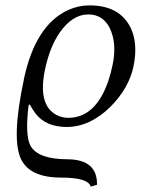

<svg xmlns="http://www.w3.org/2000/svg" viewBox="-20 -462 525 717"><path d="M478.5 -213.9Q461.4 -132.8 392.6 -63.5Q316.4 11.7 229.5 12.2Q150.9 12.2 112.3 -38.6Q101.6 -52.7 91.3 -71.8L86.9 -69.8Q72.8 43.9 94.2 83Q123 132.8 232.9 132.8Q343.8 133.8 342.3 228L318.8 234.9Q309.6 201.2 208.5 201.2Q90.8 201.2 58.1 131.3Q22.5 55.7 68.4 -161.1Q68.8 -164.6 69.3 -167Q112.3 -368.7 234.9 -424.8Q273.4 -441.9 314 -441.9Q427.2 -441.9 468.3 -357.4Q496.1 -297.9 478.5 -213.9ZM234.9 -22Q337.4 -22 384.8 -160.6Q394 -188 400.4 -219.2Q417.5 -300.3 389.6 -357.9Q363.8 -407.7 310.5 -408.2Q250 -408.2 202.6 -339.8Q166 -286.6 148.4 -204.1Q119.6 -68.4 192.9 -31.7Q212.9 -22 234.9 -22Z"/></svg>

Font: Linux Biolinum Capitals O
Style: Italic Samll Caps
Weight: 400
Italic angle: -12°
Designer: Philipp H. Poll
Foundry: Philipp H. Poll
Version: Version 0.6.2